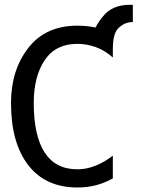

<svg xmlns="http://www.w3.org/2000/svg" viewBox="-20 -790 618 825"><path d="M464.8 -23.4Q429.7 -3.9 392.6 5.9Q355.5 15.6 312.5 15.6Q175.8 15.6 101.6 -80.1Q27.3 -175.8 27.3 -347.7Q27.3 -488.3 101.6 -584Q175.8 -679.7 312.5 -679.7Q351.6 -679.7 390.6 -671.9Q402.3 -695.3 421.9 -718.8Q460.9 -769.5 539.1 -769.5H550.8V-695.3Q511.7 -695.3 484.4 -664.1Q464.8 -640.6 464.8 -578.1V-543Q429.7 -574.2 390.6 -587.9Q351.6 -601.6 312.5 -601.6Q218.8 -601.6 171.9 -531.2Q125 -460.9 125 -347.7Q125 -207 171.9 -134.8Q218.8 -62.5 312.5 -62.5Q351.6 -62.5 390.6 -78.1Q429.7 -93.8 464.8 -121.1Z"/></svg>

Font: 和音 by 宁静之雨，公众号njzyshare
Style: Regular
Weight: 400
Designer: Steve Matteson
Foundry: Ascender Corporation
Version: Version 6.00;June 8, 2018;FontCreator 11.0.0.2388 32-bit